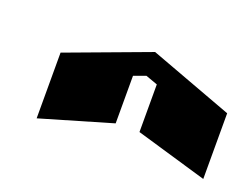

<svg xmlns="http://www.w3.org/2000/svg" viewBox="-48 -597 497 379"><g transform="rotate(20 200.0 -407.5)"><path d="M225 -509 400 -444V-306L250 -350V-450L225 -459L200 -450V-350L50 -306V-444Z"/></g></svg>

Font: SOV_Meka
Style: Book
Weight: 400
Version: Version 1.00